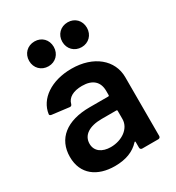

<svg xmlns="http://www.w3.org/2000/svg" viewBox="-176 -837 875 953"><g transform="rotate(-30 261.0 -360.0)"><path d="M233 -84C184 -84 149 -108 149 -151C149 -200 192 -228 263 -228H347C350 -228 352 -226 352 -223V-176C352 -123 298 -84 233 -84ZM257 -519C141 -519 58 -461 47 -380V-378C47 -374 51 -371 58 -370L155 -358H158C163 -358 167 -361 169 -368C177 -400 209 -419 260 -419C321 -419 352 -389 352 -337V-313C352 -310 350 -308 347 -308H240C108 -308 32 -247 32 -143C32 -43 104 8 204 8C266 8 313 -10 346 -46C347 -47 348 -48 349 -48C350 -48 352 -48 352 -44V-12C352 -5 357 0 364 0H456C463 0 468 -5 468 -12V-349C468 -447 384 -519 257 -519ZM166 -586C206 -586 236 -616 236 -657C236 -698 207 -728 166 -728C125 -728 95 -698 95 -657C95 -616 125 -586 166 -586ZM356 -586C396 -586 426 -616 426 -657C426 -698 397 -728 356 -728C315 -728 285 -698 285 -657C285 -616 315 -586 356 -586Z"/></g></svg>

Font: Barlow SemiBold Numbers
Style: Regular
Weight: 600
Designer: Jeremy Tribby
Foundry: Tribby Type
Version: Version 1.408